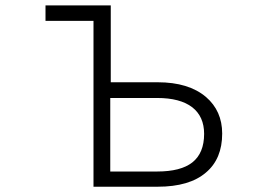

<svg xmlns="http://www.w3.org/2000/svg" viewBox="-20 -706 1040 727"><path d="M397.5 -56.6V-335H575.2Q662.1 -335 708 -299.8Q752.9 -264.6 752.9 -199.2Q752.9 -126 708 -90.8Q664.1 -56.6 575.2 -56.6ZM334 1H577.1Q697.3 1 759.8 -52.7Q821.3 -104.5 821.3 -200.2Q821.3 -286.1 759.8 -338.9Q694.3 -394.5 577.1 -394.5H399.4V-685.5H383.8H334H152.3V-627H334Z"/></svg>

Font: DotumChe
Style: Regular
Weight: 400
Monospace: yes
Version: Version 2.21